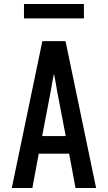

<svg xmlns="http://www.w3.org/2000/svg" viewBox="-20 -941 540 961"><path d="M39 0 192 -735H308L461 0H358L326 -172H174L142 0ZM309 -260 265 -490Q262 -511 258 -531.5Q254 -552 250 -572Q246 -552 242 -531.5Q238 -511 235 -490L191 -260ZM100 -849V-921H400V-849Z"/></svg>

Font: Iosevka Term Semibold
Style: Regular
Weight: 600
Monospace: yes
Designer: Belleve Invis
Foundry: Belleve Invis
Version: Version 31.4.0